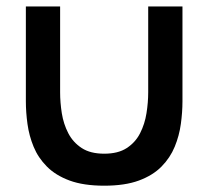

<svg xmlns="http://www.w3.org/2000/svg" viewBox="-20 -560 644 594"><path d="M60 -246.5V-540H166V-274.5Q166 -243 171.2 -209.8Q176.5 -176.5 191.2 -148Q206 -119.5 232.8 -102Q259.5 -84.5 302.5 -84.5Q345.5 -84.5 372.2 -102Q399 -119.5 413.5 -148Q428 -176.5 433.2 -209.8Q438.5 -243 438.5 -274.5V-540H544.5V-246.5Q544.5 -213 539.5 -176.5Q534.5 -140 520.5 -106Q506.5 -72 479.8 -44.8Q453 -17.5 409.8 -1.5Q366.5 14.5 302.5 14.5Q238.5 14.5 195.2 -1.5Q152 -17.5 125 -44.8Q98 -72 84 -106Q70 -140 65 -176.5Q60 -213 60 -246.5Z"/></svg>

Font: Cns Manrope SemBd
Style: Regular
Weight: 600
Designer: Mikhail Sharanda
Foundry: Mikhail Sharanda
Version: Version 4.504